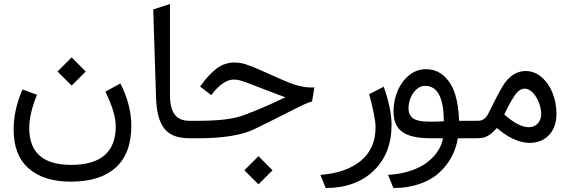

<svg xmlns="http://www.w3.org/2000/svg" viewBox="-20 -697 2873 968"><path d="M336.9 218.8Q200.7 218.8 124.8 152.3Q48.8 85.9 48.8 -43Q48.8 -145.5 93.8 -246.1L166.5 -219.2Q127.4 -123.5 127.4 -51.3Q127.4 134.3 338.4 134.3Q563.5 134.3 563.5 -60.1Q563.5 -128.9 511.2 -234.9L586.9 -276.4Q642.1 -167.5 642.1 -63Q642.1 76.7 563.5 147.7Q484.9 218.8 336.9 218.8ZM341.3 -407.7 412.1 -336.4 341.3 -265.6 270 -336.4Z M945.8 -87.9Q954.6 -87.9 954.6 -52.7V-36.1Q954.6 0 945.8 0H936Q888.2 0 855.7 -13.4Q823.2 -26.9 804.2 -54.7Q785.2 -82.5 776.6 -119.9Q768.1 -157.2 766.6 -210.4L752.4 -649.4L836.9 -676.8V-217.3Q836.9 -151.9 860.6 -119.9Q884.3 -87.9 935.5 -87.9Z M1564.9 -256.3 1553.2 -184.6Q1544.4 -183.6 1529.8 -177.7Q1515.1 -171.9 1490 -159.4Q1464.8 -147 1437 -132.8Q1409.2 -118.7 1360.4 -94.2Q1311.5 -69.8 1263.7 -46.4Q1167 0 981 0H940.4Q917 0 917 -36.1V-52.7Q917 -87.9 940.4 -87.9H976.6Q1130.4 -87.9 1202.1 -113.8Q1300.3 -149.4 1418.9 -206.5Q1384.8 -218.3 1291 -254.9Q1207 -288.1 1186.5 -292.5Q1171.9 -295.9 1158.7 -295.9Q1104.5 -295.9 1044.9 -217.3L988.8 -260.7Q1031.2 -320.3 1071.5 -351.1Q1111.8 -381.8 1162.1 -381.8Q1177.7 -381.8 1193.6 -379.2Q1209.5 -376.5 1228.3 -369.6Q1247.1 -362.8 1259.5 -357.9Q1272 -353 1296.4 -342Q1320.8 -331.1 1332 -326.2Q1343.8 -321.3 1365 -311.8Q1386.2 -302.2 1400.9 -295.7Q1415.5 -289.1 1436.5 -280.8Q1457.5 -272.5 1474.4 -267.6Q1491.2 -262.7 1510.7 -259.3Q1530.3 -255.9 1547.4 -255.9Q1556.2 -255.9 1564.9 -256.3ZM1283.2 90.3 1354 161.6 1283.2 232.4 1211.9 161.6Z M1622.1 251 1595.2 184.6Q1724.1 175.3 1798.8 114Q1873.5 52.7 1873.5 -56.2Q1873.5 -102.1 1841.3 -222.2L1914.6 -259.8Q1954.1 -147.5 1954.1 -66.9Q1954.1 76.2 1864.3 163.3Q1774.4 250.5 1622.1 251Z M1963.4 251 1936.5 184.6Q1998.5 181.2 2049.8 164.1Q2101.1 147 2134.3 121.1Q2167.5 95.2 2187.5 64.5Q2207.5 33.7 2213.4 0H2151.4Q2052.2 0 2008.1 -32Q1963.9 -64 1963.9 -136.2Q1964.4 -189.5 1984.1 -237.5Q2003.9 -285.6 2041.7 -316.9Q2079.6 -348.1 2126.5 -348.1Q2181.2 -348.1 2219.2 -313Q2257.3 -277.8 2274.9 -220.7Q2292.5 -163.6 2294.4 -87.9H2354.5Q2363.3 -87.9 2363.3 -52.7V-36.1Q2363.3 0 2354.5 0H2288.1Q2279.8 51.3 2255.9 95.5Q2231.9 139.6 2192.9 175Q2153.8 210.4 2094.7 230.7Q2035.6 251 1963.4 251ZM2039.6 -150.9Q2039.6 -133.3 2045.7 -120.6Q2051.8 -107.9 2061.3 -100.8Q2070.8 -93.8 2086.7 -89.8Q2102.5 -85.9 2117.2 -84.7Q2131.8 -83.5 2152.8 -83.5Q2180.7 -83.5 2217.3 -85.4Q2217.3 -264.2 2123 -264.2Q2099.1 -264.2 2079.6 -246.3Q2060.1 -228.5 2049.8 -202.9Q2039.6 -177.2 2039.6 -150.9Z M2650.9 23.4Q2632.8 23.4 2614.3 19.3Q2595.7 15.1 2579.8 8.5Q2564 2 2549.3 -6.1Q2534.7 -14.2 2523.2 -22.2Q2511.7 -30.3 2503.2 -36.9Q2494.6 -43.5 2490.2 -47.9L2485.8 -51.8Q2469.7 -35.6 2462.4 -28.8Q2455.1 -22 2442.1 -13.7Q2429.2 -5.4 2415 -2.7Q2400.9 0 2380.9 0H2349.1Q2337.9 0 2334.2 -8.3Q2330.6 -16.6 2330.6 -36.1V-52.7Q2330.6 -71.8 2334.2 -79.8Q2337.9 -87.9 2349.1 -87.9H2388.7Q2423.8 -87.9 2440.9 -122.6Q2488.3 -218.8 2513.2 -260.7Q2560.5 -338.9 2629.9 -338.9Q2674.8 -338.9 2710.9 -307.6Q2747.1 -276.4 2766.4 -226.8Q2785.6 -177.2 2785.6 -121.6Q2785.6 -79.6 2769.5 -46.9Q2753.4 -14.2 2722.4 4.6Q2691.4 23.4 2650.9 23.4ZM2646.5 -55.7Q2673.8 -55.7 2691.2 -74.5Q2708.5 -93.3 2708.5 -123Q2708.5 -147.5 2698.2 -176.5Q2688 -205.6 2668 -227.8Q2647.9 -250 2625 -250Q2595.7 -250 2570.3 -209Q2542.5 -164.6 2522.5 -119.6Q2594.7 -55.7 2646.5 -55.7Z"/></svg>

Font: Samim FD
Style: FD
Weight: 400
Foundry: DejaVu fonts team - Redesigned by Saber Rastikerdar
Version: Version 4.00 December 17, 2020